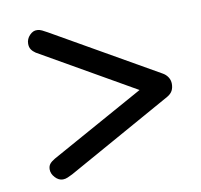

<svg xmlns="http://www.w3.org/2000/svg" viewBox="-62 -647 652 622"><g transform="rotate(-10 264.0 -336.5)"><path d="M97 -91Q83 -91 71.5 -103.5Q60 -116 60 -130Q60 -141 65.5 -148Q71 -155 83 -162L436 -358L439 -306L81 -511Q72 -517 67 -524.5Q62 -532 62 -543Q62 -559 73.5 -571Q85 -583 98 -582Q106 -582 114 -578Q122 -574 131 -569L474 -373Q485 -367 491.5 -357Q498 -347 498 -335Q498 -322 493 -312.5Q488 -303 476 -296L129 -102Q121 -98 113 -94.5Q105 -91 97 -91Z"/></g></svg>

Font: Quicksand Light Medium
Style: Regular
Weight: 500
Version: Version 3.006